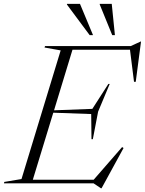

<svg xmlns="http://www.w3.org/2000/svg" viewBox="-62 -955 754 1000"><path d="M463.5 25.5 425.5 0H-41.5L-39.5 -7.5L50 -22.5L254 -692.5L170 -707.5L172.5 -715H619L670 -738.5H672.5L645 -529H636L615 -696H315.5L219.5 -380.5L419 -388L502.5 -518H509.5L449 -373.5L421.5 -230H414.5L413 -361L215.5 -368L109 -19H426L574 -189L581.5 -184L467 25.5ZM422.5 -772H405L286.5 -931.5L287 -935H354.5ZM536.5 -772H522.5L457.5 -931.5V-935H520Z"/></svg>

Font: Newsreader 72pt Light
Style: Italic
Weight: 300
Italic angle: -17°
Designer: Hugues Gentile
Foundry: Production Type
Version: Version 1.003; ttfautohint (v1.8.3)